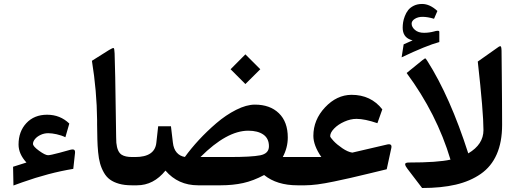

<svg xmlns="http://www.w3.org/2000/svg" viewBox="-20 -941 2632 975"><path d="M360.8 -162.6 352.1 -83.5Q227.5 -63 92.8 -15.1Q73.2 -8.3 48.3 1L46.4 -94.2L114.3 -115.7Q74.2 -159.2 74.2 -207Q74.2 -273.4 114 -315.9Q153.8 -358.4 219.2 -358.4Q285.6 -358.4 332 -313.5L312 -244.1Q302.2 -249 290.5 -252.9Q278.8 -256.8 267.3 -259.3Q255.9 -261.7 245.1 -263.2Q234.4 -264.6 225.1 -264.6Q204.1 -264.6 185.8 -255.9Q167.5 -247.1 157.5 -234.6Q147.5 -222.2 147.5 -210.4Q147.5 -197.8 178.5 -175.3Q209.5 -152.8 224.1 -152.8Q235.8 -152.8 283.2 -165.5L336.4 -180.2Q352.1 -184.1 357.2 -179.7Q362.3 -175.3 360.8 -162.6Z M568.8 -311.5Q569.8 -226.1 570.8 -215.8Q575.2 -169.9 597.7 -155.3Q615.7 -143.6 651.4 -143.6H664.6Q676.8 -143.6 676.8 -96.2V-60.5Q676.8 0 664.6 0H648.9Q612.3 0 584.7 -7.8Q557.1 -15.6 538.6 -29.1Q520 -42.5 507.6 -64.5Q495.1 -86.4 488.3 -110.6Q481.4 -134.8 478.3 -168.2Q475.1 -201.7 474.4 -234.1Q473.6 -266.6 473.1 -308.6Q473.1 -314 473.1 -316.7Q473.1 -319.3 473.1 -323.7Q473.1 -328.1 473.1 -332Q471.7 -478 446.8 -632.3L533.7 -687Q553.7 -699.2 557.4 -696.8Q561 -694.3 562 -669.9Q564.9 -606.4 568.8 -311.5Z M1226.1 -665 1301.8 -589.4 1226.1 -514.2 1150.9 -589.4ZM998 -143.6H1144.5Q1256.8 -143.6 1301.3 -152.3Q1345.7 -161.1 1345.7 -198.2Q1345.7 -237.8 1317.4 -257.6Q1289.1 -277.3 1240.7 -277.3Q1131.8 -277.3 998 -143.6ZM1274.4 -409.7Q1351.1 -409.7 1396.2 -366Q1441.4 -322.3 1441.4 -242.7Q1441.4 -191.4 1416 -143.6H1510.7Q1522.9 -143.6 1522.9 -96.2V-60.5Q1522.9 0 1510.7 0H1490.7Q1385.7 0 1321.3 -52.2Q1266.6 -22.9 1214.8 -11.5Q1163.1 0 1100.1 0H985.8Q884.3 0 820.3 -74.7Q759.8 0 675.8 0H659.7Q632.8 0 632.8 -70.3V-86.4Q632.8 -143.6 659.7 -143.6H666.5Q766.1 -143.6 773.9 -215.8L783.2 -299.8H848.1L857.9 -217.3Q861.3 -185.1 877.4 -166.5Q893.6 -147.9 918.9 -144Q949.2 -186 989.7 -230Q1030.3 -273.9 1078.6 -315.4Q1127 -356.9 1179.2 -383.3Q1231.4 -409.7 1274.4 -409.7Z M1571.3 -251Q1571.3 -332.5 1630.6 -395.8Q1689.9 -459 1765.1 -459.5Q1863.8 -459.5 1921.4 -385.7L1896.5 -315.4Q1832 -337.4 1790.5 -337.4Q1760.3 -337.4 1728.5 -323.2Q1696.8 -309.1 1676.8 -288.3Q1656.7 -267.6 1656.7 -249.5Q1656.7 -243.7 1673.8 -225.3Q1690.9 -207 1718.5 -188.2Q1746.1 -169.4 1769 -166L1942.9 -206.5Q1957.5 -210.4 1963.6 -206.3Q1969.7 -202.1 1967.3 -189.9L1943.8 -81.5Q1917.5 -75.2 1856.2 -60.3Q1794.9 -45.4 1759.5 -37.4Q1724.1 -29.3 1676.3 -19.3Q1628.4 -9.3 1592.3 -4.6Q1556.2 0 1529.3 0H1505.9Q1479 0 1479 -70.3V-86.4Q1479 -143.6 1505.9 -143.6H1611.8Q1571.3 -202.6 1571.3 -251Z M2019.5 -649.9 2029.8 -715.8 2064 -731 2075.2 -735.8 2063.5 -739.7Q2024.9 -754.4 2024.9 -800.3Q2024.9 -814 2027.1 -828.1Q2029.3 -842.3 2035.9 -859.4Q2042.5 -876.5 2052.7 -889.6Q2063 -902.8 2081.3 -911.9Q2099.6 -920.9 2123.5 -920.9Q2162.6 -920.9 2201.2 -885.3L2184.1 -845.7Q2150.9 -855.5 2126 -855.5Q2102.5 -855.5 2086.4 -845.2Q2070.3 -835 2070.3 -820.8Q2070.3 -803.7 2087.2 -789.1Q2104 -774.4 2133.3 -774.4Q2158.7 -774.4 2184.1 -781.2Q2188.5 -782.7 2193.4 -783.7Q2198.2 -784.7 2202.1 -784.7Q2207 -784.7 2209 -783.4Q2210.9 -782.2 2210.9 -778.8V-727.5Q2144.5 -709.5 2019.5 -649.9ZM2267.6 -130.4Q2198.2 -362.8 2044.9 -570.3L2125.5 -635.7Q2137.7 -645 2139.6 -644.8Q2141.6 -644.5 2149.9 -631.8Q2266.1 -448.7 2357.9 -162.1Q2435.1 -207.5 2435.1 -280.3Q2435.1 -370.6 2406.2 -628.4L2497.6 -692.9Q2515.6 -707 2521 -706.5Q2526.4 -706.1 2526.9 -683.6Q2527.3 -640.6 2528.1 -564.7Q2528.8 -488.8 2529.3 -426Q2529.8 -363.3 2529.8 -307.1Q2529.8 -219.7 2502.4 -157.5Q2475.1 -95.2 2421.4 -57.9Q2367.7 -20.5 2294.4 -3.4Q2221.2 13.7 2123.5 13.7L2049.3 -83.5Q2043.9 -90.8 2041 -95.9Q2038.1 -101.1 2037.4 -106Q2036.6 -110.8 2041.5 -113.3Q2046.4 -115.7 2056.6 -115.7Q2203.1 -115.7 2267.6 -130.4Z"/></svg>

Font: Sahel SemiBold FD
Style: SemiBold-FD
Weight: 600
Foundry: Saber Rastikerdar (saber.rastikerdar@gmail.com)
Version: Version 3.3.0